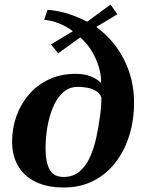

<svg xmlns="http://www.w3.org/2000/svg" viewBox="-20 -810 649 844"><path d="M260.7 14.2Q186.5 14.2 135.7 -11Q85 -36.1 59.1 -81.3Q33.2 -126.5 33.2 -187Q33.2 -246.1 52.2 -299.8Q71.3 -353.5 107.7 -395.3Q144 -437 195.6 -461.2Q247.1 -485.4 311.5 -485.4Q349.6 -485.4 377 -475.1Q404.3 -464.8 423.8 -445.8Q424.3 -448.2 424.3 -450.9Q424.3 -453.6 424.3 -456.1Q424.3 -481.4 414.6 -514.9Q404.8 -548.3 384.8 -583Q364.7 -617.7 332.5 -645.5L235.8 -575.7L204.1 -614.7L300.3 -672.9Q274.4 -692.4 242.7 -705.8Q210.9 -719.2 174.3 -723.1L189 -767.1Q238.3 -762.7 282 -748.5Q325.7 -734.4 363.3 -714.4L465.8 -790L496.1 -747.6L403.3 -691.4Q481.4 -634.8 525.4 -547.6Q569.3 -460.4 569.3 -359.4Q569.3 -282.2 548.3 -214.6Q527.3 -147 487.5 -95.5Q447.8 -43.9 390.4 -14.9Q333 14.2 260.7 14.2ZM259.3 -32.2Q300.8 -32.2 328.6 -55.2Q356.4 -78.1 374.3 -116.7Q392.1 -155.3 402.6 -202.4Q413.1 -249.5 419.4 -297.9Q421.9 -314 423.8 -336.9Q425.8 -359.9 425.8 -381.8Q417.5 -401.9 399.9 -411.6Q382.3 -421.4 361.6 -424.8Q340.8 -428.2 322.3 -428.2Q284.2 -428.2 257.1 -403.6Q230 -378.9 213.1 -338.9Q196.3 -298.8 188.2 -251.2Q180.2 -203.6 180.2 -158.2Q180.2 -98.1 198 -65.2Q215.8 -32.2 259.3 -32.2Z"/></svg>

Font: Gelasio SemiBold
Style: Italic
Weight: 600
Italic angle: -8.5°
Designer: Eben Sorkin
Foundry: Eben Sorkin
Version: Version 1.008